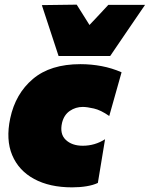

<svg xmlns="http://www.w3.org/2000/svg" viewBox="-20 -793 644 826"><path d="M290 13Q193.5 13 127 -23Q60.5 -59 32.5 -125.5Q4.5 -192 24 -284Q46.5 -390 121.8 -453.5Q197 -517 326 -517Q372.5 -517 417.2 -508.5Q462 -500 503 -482L450 -294Q413.5 -319.5 383.8 -326.2Q354 -333 336 -333Q305.5 -333 280.5 -316Q255.5 -299 247 -265Q236 -217 262.8 -191.5Q289.5 -166 336 -166Q388 -166 432 -194L401 -6Q381 3.5 352.5 8.2Q324 13 290 13ZM232 -552 160 -771 310 -773Q323.5 -751.5 337.2 -729.8Q351 -708 365 -685.5Q386 -707.5 406.2 -729.2Q426.5 -751 446 -772H604Q566 -716.5 528.8 -662Q491.5 -607.5 454 -552Z"/></svg>

Font: Commissioner Black
Style: Italic
Weight: 900
Italic angle: -12°
Designer: Kostas Bartsokas
Foundry: Kostas Bartsokas
Version: Version 1.000; ttfautohint (v1.8.3)